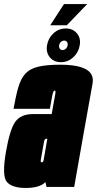

<svg xmlns="http://www.w3.org/2000/svg" viewBox="-46 -926 480 951"><path d="M184.5 0 179 -24Q150.5 5 81.5 5Q13.5 5 -12 -25Q-37.5 -55 -16 -177Q3 -286 30.2 -323.5Q57.5 -361 117.5 -361H210L214 -383.5Q225 -445 228 -461.5Q230.5 -475 226.5 -477Q226 -477.5 225 -477.5Q221.5 -477.5 218.5 -471.8Q215.5 -466 211.8 -446.8Q208 -427.5 201 -387H21Q32.5 -451.5 44.8 -494Q57 -536.5 79.5 -561Q102 -585.5 143 -595.5Q184 -605.5 252.5 -605.5Q383.5 -605.5 408 -554.5Q416.5 -536.5 412.5 -512.5Q395.5 -419.5 370 -275.5L321.5 0ZM170 -132.5 188.5 -239H185Q174.5 -239 172.2 -225Q170 -211 164 -179Q158 -145 156 -133.5Q154.5 -125.5 157.5 -123Q159 -122 161 -122Q167.5 -122 170 -132.5ZM256 -618Q221 -618 201 -642Q181 -666 187 -702Q193 -737.5 219 -761.2Q245 -785 280 -785Q314.5 -785 334.8 -761.2Q355 -737.5 349 -702Q343 -666 316.8 -642Q290.5 -618 256 -618ZM264 -678Q273 -678 280.2 -684.8Q287.5 -691.5 289 -702Q290.5 -712 285.8 -718.5Q281 -725 272 -725Q263 -725 255.8 -718.5Q248.5 -712 247 -702Q245.5 -691.5 250.2 -684.8Q255 -678 264 -678ZM203 -801 271 -906H386L285 -801Z"/></svg>

Font: Anybody UltraCondensed Black
Style: Italic
Weight: 900
Width: 1
Italic angle: -10°
Designer: Tyler Finck
Foundry: Etcetera Type Company
Version: Version 1.010; ttfautohint (v1.8.3) -l 8 -r 50 -G 200 -x 14 